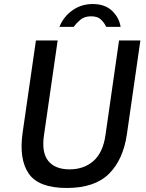

<svg xmlns="http://www.w3.org/2000/svg" viewBox="-20 -924 726 954"><path d="M312 10Q172 10 122.8 -61.5Q73.5 -133 92.5 -265.5L158.5 -723H266.5L198.5 -252Q186 -166 220 -124.2Q254 -82.5 325.5 -82.5Q397 -82.5 444.2 -124Q491.5 -165.5 504 -252L571.5 -723H677.5L610.5 -257Q592 -130 521 -60Q450 10 312 10ZM441.2 -904Q383.2 -904 339.3 -872.2Q295.3 -840.5 275.3 -790.5H346.3Q358.1 -807.5 378.5 -825.2Q399 -843 433 -843Q465.5 -843 482.3 -826.2Q499.1 -809.5 507.8 -790.5H579.3Q571.9 -837 536.5 -870.5Q501.2 -904 441.2 -904Z"/></svg>

Font: Public Sans Medium
Style: Italic
Weight: 500
Italic angle: -8°
Designer: The Public Sans project authors (U.S. Web Design System). Libre Franklin designed by Pablo Impallari and Rodrigo Fuenzal
Version: Version 1.007; ttfautohint (v1.8.1) -l 8 -r 50 -G 200 -x 14 